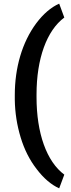

<svg xmlns="http://www.w3.org/2000/svg" viewBox="-20 -849 391 1051"><path d="M61 -303C62 -232 73 -163 93 -97C113 -31 142 27 181 77C219 127 260 162 304 182L332 107C235 35 180 -120 180 -317V-332C180 -528 236 -682 332 -753L304 -829C259 -809 217 -773 178 -721C101 -617 61 -478 61 -329Z"/></svg>

Font: Noto Sans KR Bold
Style: Regular
Weight: 700
Designer: Ryoko NISHIZUKA  (kana & ideographs); Paul D. Hunt (Latin, Greek & Cyrillic); Wenlong ZHANG  (bopomofo); Sandoll Communi
Foundry: Adobe Systems Incorporated
Version: Version 1.004;PS 1.004;hotconv 1.0.82;makeotf.lib2.5.63406